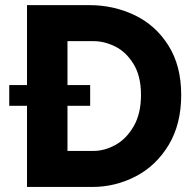

<svg xmlns="http://www.w3.org/2000/svg" viewBox="-20 -740 759 760"><path d="M86.9 -321.3H16.6V-403.3H86.9V-719.7H333Q430.2 -719.7 513.2 -679.9Q596.2 -640.1 646.7 -559.8Q697.3 -479.5 697.3 -364.3Q697.3 -248.5 647.5 -166Q597.7 -83.5 516.8 -41.7Q436 0 345.7 0H86.9ZM538.1 -364.3Q538.1 -438.5 508.8 -486.3Q479.5 -534.2 436.5 -555.7Q393.6 -577.1 350.6 -577.1H247.1V-403.3H336.9V-321.3H247.1V-142.6H350.6Q393.1 -142.6 436.3 -166Q479.5 -189.5 508.8 -239.5Q538.1 -289.6 538.1 -364.3Z"/></svg>

Font: Reddit Sans Strawberry ExBold
Style: Regular
Weight: 800
Designer: Stephen Hutchings
Foundry: Reddit
Version: Version 1.013